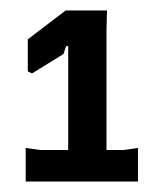

<svg xmlns="http://www.w3.org/2000/svg" viewBox="-20 -838 302 366"><path d="M110 -492V-750H106L101 -735L41 -698L33 -702V-763L105 -818H184L183 -782V-492ZM29 -492V-556L57 -552H215L243 -556V-492Z"/></svg>

Font: AR One Sans Medium
Style: Regular
Weight: 500
Designer: Niteesh Yadav
Foundry: Niteesh Yadav
Version: Version 1.001;gftools[0.9.33]